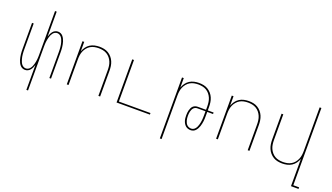

<svg xmlns="http://www.w3.org/2000/svg" viewBox="-80 -1348 3759 2175"><g transform="rotate(20 1800.0 -260.0)"><path d="M290 215V-86Q285 -69 277.5 -52.5Q270 -36 259 -22Q248 -8 231.5 0Q215 8 197 8Q180 8 164.5 1Q149 -6 138 -19Q127 -32 119.5 -47Q112 -62 107 -78Q102 -94 99 -110.5Q96 -127 94 -143.5Q92 -160 91.5 -176.5Q91 -193 91 -210V-520H111V-210Q111 -195 111.5 -180Q112 -165 113.5 -150Q115 -135 117.5 -120.5Q120 -106 124.5 -91.5Q129 -77 134.5 -63.5Q140 -50 149 -38Q158 -26 171.5 -18.5Q185 -11 200 -11Q215 -11 228.5 -18.5Q242 -26 251 -38Q260 -50 266 -63.5Q272 -77 276 -91.5Q280 -106 283 -120.5Q286 -135 287.5 -150Q289 -165 289.5 -180Q290 -195 290 -210V-735H310V-434Q315 -451 322.5 -467.5Q330 -484 341 -498Q352 -512 368.5 -520Q385 -528 403 -528Q420 -528 435.5 -521Q451 -514 462 -501Q473 -488 480.5 -473Q488 -458 493 -442Q498 -426 501 -409.5Q504 -393 506 -376.5Q508 -360 508.5 -343.5Q509 -327 509 -310V0H489V-310Q489 -325 488.5 -340Q488 -355 486.5 -370Q485 -385 482.5 -399.5Q480 -414 475.5 -428.5Q471 -443 465.5 -456.5Q460 -470 451 -482Q442 -494 428.5 -501.5Q415 -509 400 -509Q385 -509 371.5 -501.5Q358 -494 349 -482Q340 -470 334 -456.5Q328 -443 324 -428.5Q320 -414 317 -399.5Q314 -385 312.5 -370Q311 -355 310.5 -340Q310 -325 310 -310V215Z M699 0V-520H720V-406Q730 -434 747.5 -458.5Q765 -483 790 -499Q815 -515 844.5 -521.5Q874 -528 903 -528Q931 -528 958.5 -522.5Q986 -517 1010 -502.5Q1034 -488 1052.5 -466.5Q1071 -445 1082 -419Q1093 -393 1097 -365.5Q1101 -338 1101 -310V0H1080V-310Q1080 -335 1076.5 -360.5Q1073 -386 1063 -409.5Q1053 -433 1036.5 -453Q1020 -473 998 -486Q976 -499 950.5 -504Q925 -509 900 -509Q875 -509 849.5 -504Q824 -499 802 -486Q780 -473 763.5 -453Q747 -433 737 -409.5Q727 -386 723.5 -360.5Q720 -335 720 -310V0Z M1299 0V-520H1320V-19H1701V0Z M1899 215V-520H1920V-406Q1930 -434 1947.5 -458.5Q1965 -483 1990 -499Q2015 -515 2044.5 -521.5Q2074 -528 2103 -528Q2131 -528 2158.5 -522.5Q2186 -517 2210 -502.5Q2234 -488 2252.5 -466.5Q2271 -445 2282 -419Q2293 -393 2297 -365.5Q2301 -338 2301 -310V-269H2371V-251H2301V-205Q2301 -188 2300.5 -171.5Q2300 -155 2298 -139Q2296 -123 2292.5 -106.5Q2289 -90 2284 -74.5Q2279 -59 2271 -44.5Q2263 -30 2252 -17.5Q2241 -5 2225.5 1.5Q2210 8 2194 8Q2177 8 2161 3Q2145 -2 2132.5 -13Q2120 -24 2111.5 -38.5Q2103 -53 2098 -69Q2093 -85 2091.5 -101.5Q2090 -118 2090 -135Q2090 -150 2091.5 -165.5Q2093 -181 2097 -195.5Q2101 -210 2107.5 -224Q2114 -238 2125 -248.5Q2136 -259 2150.5 -264Q2165 -269 2180 -269H2280V-310Q2280 -335 2276.5 -360.5Q2273 -386 2263 -409.5Q2253 -433 2236.5 -453Q2220 -473 2198 -486Q2176 -499 2150.5 -504Q2125 -509 2100 -509Q2075 -509 2049.5 -504Q2024 -499 2002 -486Q1980 -473 1963.5 -453Q1947 -433 1937 -409.5Q1927 -386 1923.5 -360.5Q1920 -335 1920 -310V215ZM2193 -11Q2208 -11 2221 -18Q2234 -25 2243 -37Q2252 -49 2257.5 -62Q2263 -75 2267 -89Q2271 -103 2273.5 -117.5Q2276 -132 2277.5 -146.5Q2279 -161 2279.5 -175.5Q2280 -190 2280 -205V-251H2180Q2168 -251 2156 -245.5Q2144 -240 2136 -230.5Q2128 -221 2123 -209.5Q2118 -198 2115 -185.5Q2112 -173 2111 -160.5Q2110 -148 2110 -135Q2110 -121 2111.5 -107Q2113 -93 2116.5 -79.5Q2120 -66 2126.5 -53Q2133 -40 2143 -30.5Q2153 -21 2166 -16Q2179 -11 2193 -11Z M2499 0V-520H2520V-406Q2530 -434 2547.5 -458.5Q2565 -483 2590 -499Q2615 -515 2644.5 -521.5Q2674 -528 2703 -528Q2731 -528 2758.5 -522.5Q2786 -517 2810 -502.5Q2834 -488 2852.5 -466.5Q2871 -445 2882 -419Q2893 -393 2897 -365.5Q2901 -338 2901 -310V0H2880V-310Q2880 -335 2876.5 -360.5Q2873 -386 2863 -409.5Q2853 -433 2836.5 -453Q2820 -473 2798 -486Q2776 -499 2750.5 -504Q2725 -509 2700 -509Q2675 -509 2649.5 -504Q2624 -499 2602 -486Q2580 -473 2563.5 -453Q2547 -433 2537 -409.5Q2527 -386 2523.5 -360.5Q2520 -335 2520 -310V0Z M3480 215V-114Q3470 -86 3452.5 -61.5Q3435 -37 3410 -21Q3385 -5 3355.5 1.5Q3326 8 3297 8Q3269 8 3241.5 2.5Q3214 -3 3190 -17.5Q3166 -32 3147.5 -53.5Q3129 -75 3118 -101Q3107 -127 3103 -154.5Q3099 -182 3099 -210V-520H3120V-210Q3120 -185 3123.5 -159.5Q3127 -134 3137 -110.5Q3147 -87 3163.5 -67Q3180 -47 3202 -34Q3224 -21 3249.5 -16Q3275 -11 3300 -11Q3325 -11 3350.5 -16Q3376 -21 3398 -34Q3420 -47 3436.5 -67Q3453 -87 3463 -110.5Q3473 -134 3476.5 -159.5Q3480 -185 3480 -210V-735H3501V196H3571V215Z"/></g></svg>

Font: Iosevka Thin Extended
Style: Regular
Weight: 100
Width: 7
Monospace: yes
Designer: Belleve Invis
Foundry: Belleve Invis
Version: Version 32.5.0; ttfautohint (v1.8.4)